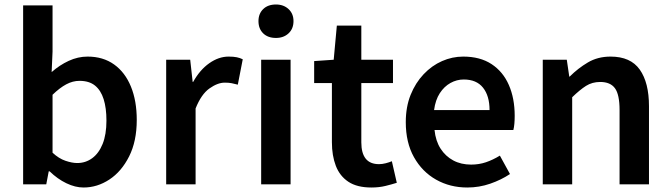

<svg xmlns="http://www.w3.org/2000/svg" viewBox="-20 -821 2986 855"><path d="M352 14Q315 14 275.5 -5Q236 -24 201 -58H197L186 0H83V-797H214V-591L210 -500Q245 -531 286 -550Q327 -569 370 -569Q439 -569 488 -534Q537 -499 563 -435.5Q589 -372 589 -287Q589 -192 555 -124.5Q521 -57 467 -21.5Q413 14 352 14ZM324 -95Q361 -95 390.5 -116.5Q420 -138 437 -180Q454 -222 454 -284Q454 -340 441.5 -379.5Q429 -419 403 -440Q377 -461 334 -461Q304 -461 275 -445.5Q246 -430 214 -399V-141Q242 -115 271.5 -105Q301 -95 324 -95Z M720 0V-555H827L838 -456H840Q870 -510 912 -539.5Q954 -569 998 -569Q1020 -569 1034.5 -566Q1049 -563 1061 -557L1039 -444Q1024 -448 1011.5 -450.5Q999 -453 981 -453Q949 -453 912.5 -427Q876 -401 851 -338V0Z M1143 0V-555H1274V0ZM1209 -652Q1173 -652 1152 -672.5Q1131 -693 1131 -727Q1131 -760 1152 -780.5Q1173 -801 1209 -801Q1243 -801 1265 -780.5Q1287 -760 1287 -727Q1287 -693 1265 -672.5Q1243 -652 1209 -652Z M1634 14Q1570 14 1531.5 -11.5Q1493 -37 1475.5 -82.5Q1458 -128 1458 -188V-451H1379V-549L1466 -555L1480 -707H1589V-555H1730V-451H1589V-187Q1589 -139 1608.5 -114.5Q1628 -90 1668 -90Q1682 -90 1697.5 -94Q1713 -98 1725 -103L1747 -7Q1725 0 1696.5 7Q1668 14 1634 14Z M2061 14Q1984 14 1922 -21Q1860 -56 1823.5 -121Q1787 -186 1787 -277Q1787 -345 1808.5 -398.5Q1830 -452 1866.5 -490.5Q1903 -529 1948.5 -549Q1994 -569 2043 -569Q2118 -569 2169 -535.5Q2220 -502 2246 -442.5Q2272 -383 2272 -305Q2272 -286 2270.5 -269.5Q2269 -253 2266 -242H1915Q1920 -193 1942 -159Q1964 -125 1998.5 -106.5Q2033 -88 2078 -88Q2113 -88 2144 -98.5Q2175 -109 2206 -128L2251 -46Q2212 -20 2163 -3Q2114 14 2061 14ZM1913 -331H2160Q2160 -394 2131 -430.5Q2102 -467 2045 -467Q2014 -467 1986 -451.5Q1958 -436 1938.5 -406Q1919 -376 1913 -331Z M2397 0V-555H2504L2515 -480H2517Q2554 -517 2598 -543Q2642 -569 2699 -569Q2788 -569 2829 -511Q2870 -453 2870 -348V0H2739V-331Q2739 -400 2718.5 -428Q2698 -456 2653 -456Q2617 -456 2589.5 -438.5Q2562 -421 2528 -388V0Z"/></svg>

Font: Noto Sans JP SemiBold
Style: Regular
Weight: 600
Designer: Ryoko NISHIZUKA  (kana, bopomofo & ideographs); Paul D. Hunt (Latin, Greek & Cyrillic); Sandoll Communications , Soo-you
Foundry: Adobe
Version: Version 2.004-H2;hotconv 1.0.118;makeotfexe 2.5.65603